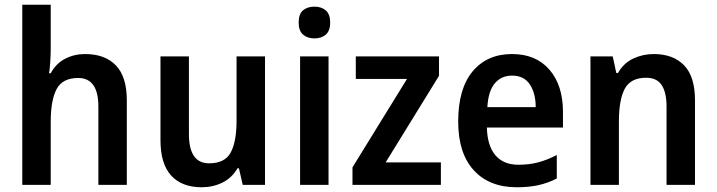

<svg xmlns="http://www.w3.org/2000/svg" viewBox="-20 -780 3023 810"><path d="M194 -577Q194 -548 192 -518.5Q190 -489 187 -471H194Q216 -512 254.5 -532Q293 -552 339 -552Q423 -552 469 -504Q515 -456 515 -357V0H395V-330Q395 -451 310 -451Q244 -451 219 -404.5Q194 -358 194 -266V0H74V-760H194Z M1098 -542V0H1004L988 -70H982Q958 -29 918 -9.5Q878 10 831 10Q747 10 702 -39.5Q657 -89 657 -189V-542H777V-215Q777 -91 862 -91Q929 -91 953.5 -137Q978 -183 978 -271V-542Z M1307 -752Q1336 -752 1354.5 -736Q1373 -720 1373 -685Q1373 -650 1354.5 -634Q1336 -618 1307 -618Q1277 -618 1258.5 -634Q1240 -650 1240 -685Q1240 -721 1258.5 -736.5Q1277 -752 1307 -752ZM1366 -542V0H1246V-542Z M1840 0H1467V-74L1697 -447H1481V-542H1832V-460L1607 -95H1840Z M2140 -552Q2241 -552 2298 -486Q2355 -420 2355 -308V-242H2034Q2036 -165 2070 -125Q2104 -85 2167 -85Q2213 -85 2250.5 -95Q2288 -105 2329 -126V-27Q2292 -8 2252 1Q2212 10 2160 10Q2044 10 1978.5 -62Q1913 -134 1913 -267Q1913 -406 1974 -479Q2035 -552 2140 -552ZM2140 -461Q2095 -461 2067.5 -428.5Q2040 -396 2036 -328H2240Q2240 -386 2215.5 -423.5Q2191 -461 2140 -461Z M2738 -552Q2820 -552 2866 -504.5Q2912 -457 2912 -357V0H2792V-330Q2792 -390 2771.5 -421Q2751 -452 2706 -452Q2641 -452 2616 -406Q2591 -360 2591 -267V0H2471V-542H2565L2580 -472H2587Q2611 -514 2651.5 -533Q2692 -552 2738 -552Z"/></svg>

Font: Noto Sans Telugu SemiCondensed SemiBold
Style: Regular
Weight: 600
Width: 4
Designer: Jelle Bosma - Monotype Design Team
Foundry: Monotype Imaging Inc.
Version: Version 2.005; ttfautohint (v1.8.4.7-5d5b)